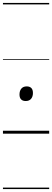

<svg xmlns="http://www.w3.org/2000/svg" viewBox="-20 -905 353 1300"><path d="M154 -221Q134 -221 123 -232Q112 -243 112 -265Q112 -290 124.5 -305Q137 -320 161 -320Q181 -320 192 -309Q203 -298 203 -275Q203 -251 190.5 -236Q178 -221 154 -221ZM0 365H313V375H0ZM0 -20H313V0H0ZM0 -505H313V-500H0ZM0 -885H313V-875H0Z"/></svg>

Font: Playwrite GB J Guides
Style: Italic
Weight: 400
Italic angle: -7.01216°
Designer: Veronika Burian, José Scaglione
Foundry: TypeTogether
Version: Version 1.003